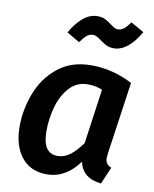

<svg xmlns="http://www.w3.org/2000/svg" viewBox="-88 -851 747 932"><g transform="rotate(10 285.5 -384.5)"><path d="M533 -493 482 -138Q480 -120 480 -115Q480 -98 486.5 -88Q493 -78 510 -71L474 13Q381 3 365 -75Q299 15 207 15Q126 15 81.5 -41Q37 -97 37 -192Q37 -274 67.5 -355Q98 -436 164 -490Q230 -544 331 -544Q435 -544 533 -493ZM169 -192Q169 -82 242 -82Q276 -82 304 -103.5Q332 -125 362 -166L400 -436Q368 -450 329 -450Q274 -450 238 -410.5Q202 -371 185.5 -311.5Q169 -252 169 -192ZM350 -673Q341 -680 331 -685.5Q321 -691 312 -691Q294 -691 280.5 -679.5Q267 -668 250 -644L187 -681Q212 -727 245.5 -755.5Q279 -784 317 -784Q339 -784 354.5 -776.5Q370 -769 387 -756Q399 -747 407 -742.5Q415 -738 424 -738Q440 -738 454 -749Q468 -760 484 -783L549 -746Q522 -698 489 -671Q456 -644 421 -644Q400 -644 384.5 -651.5Q369 -659 350 -673Z"/></g></svg>

Font: FiraGO Medium
Style: Italic
Weight: 500
Italic angle: -8°
Designer: bBox Type GmbH
Foundry: bBox Type GmbH
Version: Version 1.001